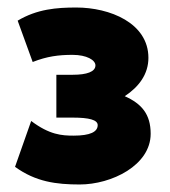

<svg xmlns="http://www.w3.org/2000/svg" viewBox="-20 -834 452 511"><path d="M192 -343C277 -343 381 -394 381 -478C381 -530 357 -558 312 -578C350 -603 375 -637 375 -680C375 -773 272 -814 183 -814C131 -814 79 -810 27 -779L67 -669C105 -684 136 -688 173 -688C211 -688 234 -674 234 -660C234 -643 211 -635 174 -635H130V-521H174C217 -521 240 -515 240 -501C240 -483 220 -473 176 -473C145 -473 112 -475 63 -512L20 -390C75 -350 130 -343 192 -343Z"/></svg>

Font: Finlandica Black
Style: Regular
Weight: 900
Designer: Niklas Ekholm, Juho Hiilivirta, Jaakko Suomalainen
Foundry: Helsinki Type Studio
Version: Version 2.000;Glyphs 3.2 (3202)